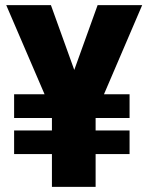

<svg xmlns="http://www.w3.org/2000/svg" viewBox="-20 -731 581 751"><path d="M270.5 -457.5 361.8 -710.9H536.1L386.7 -362.3H486.8V-269.5H354V-220.7H486.8V-128.4H354V0H183.1V-128.4H35.2V-220.7H183.1V-269.5H35.2V-362.3H154.3L4.4 -710.9H179.2Z"/></svg>

Font: Sadagaat-English
Style: Regular
Weight: 900
Designer: Ahmed alsheikh
Foundry: Ahmed alsheikh Design
Version: Version 2.137;January 17, 2018;FontCreator 11.0.0.2408 64-bi